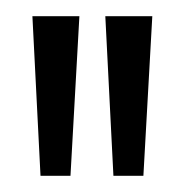

<svg xmlns="http://www.w3.org/2000/svg" viewBox="-20 -706 228 237"><path d="M30 -489 20 -686H78L67 -489ZM120 -489 110 -686H168L157 -489Z"/></svg>

Font: Bricolage Grotesque 72pt Condensed ExtraLight
Style: Regular
Weight: 250
Width: 3
Designer: Mathieu Triay
Foundry: Atelier Triay
Version: Version 1.001;gftools[0.9.33.dev8+g029e19f]